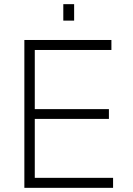

<svg xmlns="http://www.w3.org/2000/svg" viewBox="-20 -902 640 922"><path d="M97 0V-710H515V-662H147V-378H503V-331H147V-48H523V0ZM284 -803V-882H336V-803Z"/></svg>

Font: Geist Mono ExtraLight
Style: Regular
Weight: 200
Monospace: yes
Designer: Basement.studio, Andrés Briganti, Mateo Zaragoza
Foundry: Basement.studio, Vercel, Andrés Briganti, Guido Ferreyra, Mateo Zaragoza
Version: Version 1.500; ttfautohint (v1.8.4.7-5d5b)